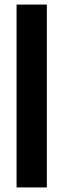

<svg xmlns="http://www.w3.org/2000/svg" viewBox="-20 -820 278 840"><path d="M52.5 0V-800H185V0Z"/></svg>

Font: Big Shoulders Text Thin ExtraBold
Style: Regular
Weight: 800
Version: Version 2.002